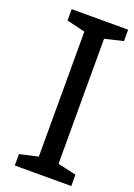

<svg xmlns="http://www.w3.org/2000/svg" viewBox="-139 -769 575 824"><g transform="rotate(20 149.0 -357.0)"><path d="M298 0H40V-52L124 -71V-642L40 -662V-714H298V-662L214 -642V-71L298 -52Z"/></g></svg>

Font: Noto Sans IKEA
Style: Regular
Weight: 400
Designer: Monotype Design Team
Foundry: Monotype Imaging Inc.
Version: Version 2.001